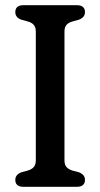

<svg xmlns="http://www.w3.org/2000/svg" viewBox="-20 -720 386 740"><path d="M228.5 -102Q228.5 -85 236.5 -76Q244.5 -67 259.5 -62.5L284 -56Q307.5 -47 307.5 -27Q307.5 0 276 0H70.5Q39 0 39 -27Q39 -47 62.5 -56L86.5 -62.5Q102 -67 110 -76Q118 -85 118 -102V-598.5Q118 -615 110.2 -624Q102.5 -633 88 -637L62.5 -644Q39 -652.5 39 -673Q39 -700 70.5 -700H276Q307.5 -700 307.5 -673Q307.5 -653 284 -644L258.5 -637Q244 -633 236.2 -624Q228.5 -615 228.5 -598.5Z"/></svg>

Font: Fraunces 72pt SuperSoft
Style: Regular
Weight: 400
Version: Version 1.000;[b76b70a41]